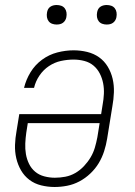

<svg xmlns="http://www.w3.org/2000/svg" viewBox="-20 -739 540 767"><path d="M198 8Q171 8 144.5 1.5Q118 -5 97.5 -20.5Q77 -36 64 -58.5Q51 -81 45 -107Q39 -133 40 -160.5Q41 -188 46 -215L57 -283H384L390 -321Q394 -342 395 -364Q396 -386 392 -406.5Q388 -427 378.5 -445.5Q369 -464 353.5 -477Q338 -490 317 -495.5Q296 -501 274 -501Q249 -501 223.5 -495.5Q198 -490 175.5 -475Q153 -460 137.5 -437Q122 -414 116 -388H76Q84 -421 102 -450.5Q120 -480 148 -500.5Q176 -521 209 -529.5Q242 -538 274 -538Q302 -538 328.5 -531.5Q355 -525 376 -510Q397 -495 410.5 -472.5Q424 -450 430 -424Q436 -398 435 -370Q434 -342 429 -315L408 -185Q404 -160 396 -135Q388 -110 374.5 -87.5Q361 -65 341 -46Q321 -27 297.5 -14.5Q274 -2 248.5 3Q223 8 198 8ZM199 -29Q220 -29 241 -33Q262 -37 281 -48Q300 -59 315.5 -75.5Q331 -92 342 -110.5Q353 -129 359 -149.5Q365 -170 369 -191L378 -247H91L85 -209Q82 -188 81 -166Q80 -144 83.5 -123.5Q87 -103 96 -84.5Q105 -66 120.5 -53Q136 -40 157 -34.5Q178 -29 199 -29ZM406 -641Q397 -641 388.5 -644Q380 -647 374.5 -654Q369 -661 367.5 -670.5Q366 -680 368 -690Q369 -696 372 -702Q375 -708 381 -712Q387 -716 393.5 -717.5Q400 -719 406 -719Q416 -719 424.5 -716Q433 -713 438.5 -706Q444 -699 445.5 -689.5Q447 -680 445 -670Q444 -664 440.5 -658Q437 -652 431.5 -648Q426 -644 419.5 -642.5Q413 -641 406 -641ZM206 -641Q197 -641 188.5 -644Q180 -647 174.5 -654Q169 -661 167.5 -670.5Q166 -680 168 -690Q169 -696 172 -702Q175 -708 181 -712Q187 -716 193.5 -717.5Q200 -719 206 -719Q216 -719 224.5 -716Q233 -713 238.5 -706Q244 -699 245.5 -689.5Q247 -680 245 -670Q244 -664 240.5 -658Q237 -652 231.5 -648Q226 -644 219.5 -642.5Q213 -641 206 -641Z"/></svg>

Font: Iosevka Slab XLtObl
Style: Regular
Weight: 200
Italic angle: -9°
Monospace: yes
Designer: Belleve Invis
Foundry: Belleve Invis
Version: Version 11.1.1; ttfautohint (v1.8.3)